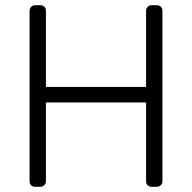

<svg xmlns="http://www.w3.org/2000/svg" viewBox="-20 -720 740 740"><path d="M116 0Q106 0 100 -6Q94 -12 94 -22V-677Q94 -687 100 -693.5Q106 -700 116 -700H134Q145 -700 151 -694Q157 -688 157 -677V-385H543V-677Q543 -687 549 -693.5Q555 -700 565 -700H583Q594 -700 600 -694Q606 -688 606 -677V-22Q606 -12 599.5 -6Q593 0 583 0H565Q555 0 549 -6Q543 -12 543 -22V-325H157V-22Q157 -12 150.5 -6Q144 0 134 0Z"/></svg>

Font: Rubik AZ
Style: Regular
Weight: 300
Designer: Hubert and Fischer
Foundry: Hubert & Fischer
Version: Version 2.000